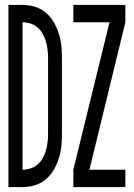

<svg xmlns="http://www.w3.org/2000/svg" viewBox="-20 -755 540 775"><path d="M14 0V-735H71Q96 -735 120 -728Q144 -721 164 -704.5Q184 -688 196.5 -666.5Q209 -645 217 -620.5Q225 -596 227.5 -571Q230 -546 230 -521V-215Q230 -189 227.5 -164Q225 -139 217 -114.5Q209 -90 196.5 -68.5Q184 -47 164 -30.5Q144 -14 120 -7Q96 0 71 0ZM71 -70Q87 -70 103 -75Q119 -80 132 -91.5Q145 -103 153 -117.5Q161 -132 165.5 -148.5Q170 -165 172 -181.5Q174 -198 174 -215V-521Q174 -537 172 -553.5Q170 -570 165.5 -586.5Q161 -603 153 -617.5Q145 -632 132 -643.5Q119 -655 103 -660Q87 -665 71 -665ZM276 0V-70L422 -665H276V-735H486V-665L341 -70H486V0Z"/></svg>

Font: Iosevka www.saffi
Style: Regular
Weight: 400
Monospace: yes
Designer: Belleve Invis
Foundry: Belleve Invis
Version: Version 22.0.2; ttfautohint (v1.8.3)